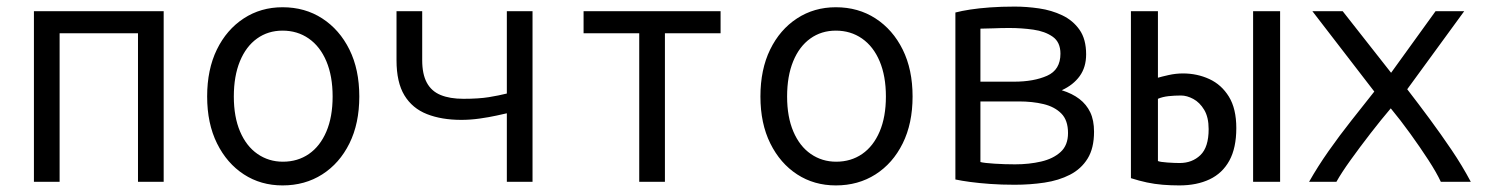

<svg xmlns="http://www.w3.org/2000/svg" viewBox="-20 -552 4520 583"><path d="M83 0V-518H477V0H399V-451H161V0Z M838 11Q772 11 720.5 -22.5Q669 -56 639 -116.5Q609 -177 609 -259Q609 -341 638.5 -401.5Q668 -462 720 -496Q772 -530 838 -530Q906 -530 958.5 -496Q1011 -462 1041 -401.5Q1071 -341 1071 -259Q1071 -177 1041 -116.5Q1011 -56 958.5 -22.5Q906 11 838 11ZM839 -61Q884 -61 918 -84.5Q952 -108 971 -152.5Q990 -197 990 -259Q990 -321 971 -366Q952 -411 917.5 -435Q883 -459 838 -459Q794 -459 760.5 -435Q727 -411 708.5 -366Q690 -321 690 -259Q690 -197 709 -152.5Q728 -108 762 -84.5Q796 -61 839 -61Z M1519 0V-208Q1510 -206 1487.5 -201Q1465 -196 1436.5 -192Q1408 -188 1381 -188Q1321 -188 1276.5 -205.5Q1232 -223 1208 -262.5Q1184 -302 1184 -369V-518H1262V-369Q1262 -327 1276 -301Q1290 -275 1318 -263.5Q1346 -252 1387 -252Q1434 -252 1464.5 -257Q1495 -262 1519 -268V-518H1597V0Z M1921 0V-451H1752V-518H2168V-451H1999V0Z M2518 11Q2452 11 2400.5 -22.5Q2349 -56 2319 -116.5Q2289 -177 2289 -259Q2289 -341 2318.5 -401.5Q2348 -462 2400 -496Q2452 -530 2518 -530Q2586 -530 2638.5 -496Q2691 -462 2721 -401.5Q2751 -341 2751 -259Q2751 -177 2721 -116.5Q2691 -56 2638.5 -22.5Q2586 11 2518 11ZM2519 -61Q2564 -61 2598 -84.5Q2632 -108 2651 -152.5Q2670 -197 2670 -259Q2670 -321 2651 -366Q2632 -411 2597.5 -435Q2563 -459 2518 -459Q2474 -459 2440.5 -435Q2407 -411 2388.5 -366Q2370 -321 2370 -259Q2370 -197 2389 -152.5Q2408 -108 2442 -84.5Q2476 -61 2519 -61Z M3061 9Q3020 9 2986 6.5Q2952 4 2926 0.5Q2900 -3 2881 -7V-514Q2900 -519 2926 -523Q2952 -527 2986 -529.5Q3020 -532 3061 -532Q3097 -532 3135 -526.5Q3173 -521 3205.5 -505.5Q3238 -490 3258 -461.5Q3278 -433 3278 -387Q3278 -348 3258.5 -321Q3239 -294 3204 -278Q3236 -268 3257.5 -251.5Q3279 -235 3290.5 -211Q3302 -187 3302 -152Q3302 -102 3282.5 -70.5Q3263 -39 3229 -21.5Q3195 -4 3151.5 2.5Q3108 9 3061 9ZM3062 -53Q3105 -53 3141.5 -61.5Q3178 -70 3200.5 -90.5Q3223 -111 3223 -148Q3223 -187 3202.5 -207.5Q3182 -228 3148.5 -236Q3115 -244 3074 -244H2957V-60Q2968 -57 2999.5 -55Q3031 -53 3062 -53ZM2957 -304H3059Q3119 -304 3159.5 -322Q3200 -340 3200 -389Q3200 -424 3176.5 -440.5Q3153 -457 3117.5 -462Q3082 -467 3045 -467Q3019 -467 2997 -466Q2975 -465 2957 -465Z M3561 11Q3535 11 3510.5 9Q3486 7 3462.5 2Q3439 -3 3414 -11V-518H3496V-316Q3506 -319 3528 -324Q3550 -329 3572 -329Q3615 -329 3652 -312Q3689 -295 3711.5 -258.5Q3734 -222 3734 -163Q3734 -103 3713 -64.5Q3692 -26 3653 -7.5Q3614 11 3561 11ZM3562 -57Q3600 -57 3625 -81Q3650 -105 3650 -160Q3650 -196 3636.5 -218.5Q3623 -241 3603.5 -251.5Q3584 -262 3566 -262Q3546 -262 3528 -260Q3510 -258 3496 -252V-63Q3503 -60 3525 -58.5Q3547 -57 3562 -57ZM3785 0V-518H3867V0Z M3955 0Q3981 -46 4014 -93Q4047 -140 4083 -185.5Q4119 -231 4153 -274L3965 -518H4057L4204 -331L4339 -518H4426L4253 -281Q4287 -237 4321 -191Q4355 -145 4387.5 -97Q4420 -49 4446 0H4355Q4342 -28 4317 -66.5Q4292 -105 4262 -146.5Q4232 -188 4203 -223Q4174 -189 4141.5 -147Q4109 -105 4081 -66Q4053 -27 4038 0Z"/></svg>

Font: Ubuntu Sans Mono
Style: Regular
Weight: 400
Monospace: yes
Designer: Dalton Maag Ltd
Foundry: Dalton Maag Ltd
Version: Version 1.006